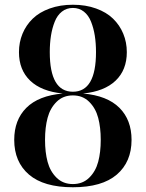

<svg xmlns="http://www.w3.org/2000/svg" viewBox="-20 -780 614 810"><path d="M40 -190Q40 -274 91.2 -325.2Q142.5 -376.5 244.5 -385.5Q154.5 -394.5 107.2 -439.8Q60 -485 60 -560Q60 -601.5 75 -637.8Q90 -674 118 -701.2Q146 -728.5 189.8 -744.2Q233.5 -760 287.5 -760Q341.5 -760 385.2 -744.2Q429 -728.5 457 -701.2Q485 -674 500 -637.8Q515 -601.5 515 -560Q515 -485 467.8 -439.8Q420.5 -394.5 330.5 -385.5Q432.5 -376.5 483.8 -325.2Q535 -274 535 -190Q535 -97 472.8 -43.5Q410.5 10 287.5 10Q164.5 10 102.2 -43.5Q40 -97 40 -190ZM190 -560Q190 -393 287.5 -393Q385 -393 385 -560Q385 -597.5 380 -629.2Q375 -661 364.2 -688.2Q353.5 -715.5 333.8 -731Q314 -746.5 287.5 -746.5Q261 -746.5 241.2 -731Q221.5 -715.5 210.8 -688.2Q200 -661 195 -629.2Q190 -597.5 190 -560ZM180.8 -283Q170 -242.5 170 -190Q170 -137.5 180.8 -97.2Q191.5 -57 218.8 -30.2Q246 -3.5 287.5 -3.5Q329 -3.5 356.2 -30.2Q383.5 -57 394.2 -97.2Q405 -137.5 405 -190Q405 -242.5 394.2 -283Q383.5 -323.5 356.2 -350.5Q329 -377.5 287.5 -377.5Q246 -377.5 218.8 -350.5Q191.5 -323.5 180.8 -283Z"/></svg>

Font: Bodoni* 16pt Medium
Style: Regular
Weight: 500
Version: Version 2.3